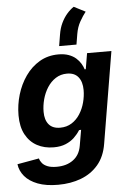

<svg xmlns="http://www.w3.org/2000/svg" viewBox="-66 -868 759 1131"><g transform="rotate(-5 314.0 -302.5)"><path d="M231.4 215.3Q160.2 215.3 111.1 196.5Q62 177.7 34.9 145.5Q7.8 113.3 2.9 73.7L131.8 50.8Q135.7 65.9 146.7 79.1Q157.7 92.3 178.5 100.6Q199.2 108.9 232.4 108.9Q291 108.9 329.8 80.3Q368.7 51.8 377.9 -2.4L394 -95.7L381.8 -94.7Q367.7 -71.8 346.7 -51.8Q325.7 -31.7 295.9 -19.3Q266.1 -6.8 225.1 -6.8Q169.4 -6.8 126.5 -30Q83.5 -53.2 58.8 -98.9Q34.2 -144.5 34.2 -212.4Q34.2 -274.4 52 -334.2Q69.8 -394 104 -442.9Q138.2 -491.7 187.5 -520.8Q236.8 -549.8 299.3 -549.8Q334 -549.8 359.6 -540.5Q385.3 -531.2 402.6 -515.9Q419.9 -500.5 430.4 -482.9Q440.9 -465.3 446.3 -448.2L452.6 -449.2L468.3 -542.5H612.3L522 -1.5Q509.8 73.2 469.2 121.1Q428.7 168.9 367.4 192.1Q306.2 215.3 231.4 215.3ZM272.5 -118.7Q311.5 -118.7 341.1 -137.5Q370.6 -156.2 390.1 -187Q409.7 -217.8 419.4 -254.6Q429.2 -291.5 429.2 -327.6Q429.2 -376.5 406.7 -404.5Q384.3 -432.6 339.8 -432.6Q302.2 -432.6 272.7 -413.6Q243.2 -394.5 223.1 -363Q203.1 -331.5 193.1 -294.2Q183.1 -256.8 183.1 -220.2Q183.1 -172.4 205.6 -145.5Q228 -118.7 272.5 -118.7ZM308.1 -598.1 319.3 -666Q325.2 -703.1 339.4 -732.7Q353.5 -762.2 372.8 -784.7Q392.1 -807.1 413.6 -821.3L481.4 -786.6Q463.9 -764.6 445.8 -732.7Q427.7 -700.7 420.9 -660.2L410.6 -598.1Z"/></g></svg>

Font: Inter 16pt
Style: Bold Italic
Weight: 700
Italic angle: -9.3988°
Version: Version 4.001;git-66647c0bb